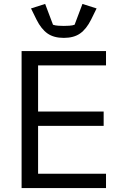

<svg xmlns="http://www.w3.org/2000/svg" viewBox="-20 -958 640 978"><path d="M90 0V-698H520V-625H174V-390H508V-317H174V-73H520V0ZM305 -765Q254 -765 222 -787.5Q190 -810 166 -858L138 -915L210 -938L250 -832Q261 -828 277 -827Q293 -826 305 -826Q317 -826 333 -827Q349 -828 360 -832L400 -938L472 -915L444 -858Q420 -810 388 -787.5Q356 -765 305 -765Z"/></svg>

Font: IBM Plex Mono
Style: Regular
Weight: 400
Monospace: yes
Designer: Mike Abbink, Paul van der Laan, Pieter van Rosmalen
Foundry: Bold Monday
Version: Version 2.3